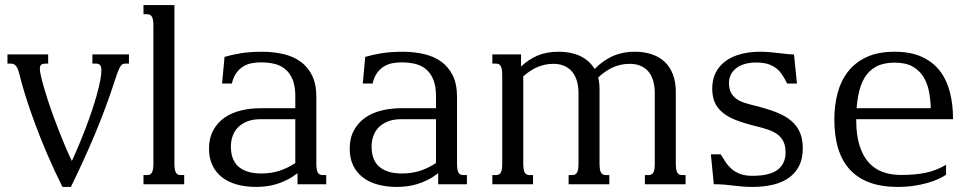

<svg xmlns="http://www.w3.org/2000/svg" viewBox="-20 -736 3881 767"><path d="M263.2 10.7H229.5Q197.3 -53.7 169.7 -117.9Q142.1 -182.1 120.1 -241.5Q98.1 -300.8 82 -352.3Q65.9 -403.8 56.6 -442.9Q53.2 -457 48.8 -465.1Q44.4 -473.1 39.6 -476.8Q34.7 -480.5 30.3 -481.2Q25.9 -481.9 22.9 -481.9H9.8V-518.6H172.4V-481.9H163.1Q146 -481.9 141.6 -473.9Q137.2 -465.8 141.1 -443.8Q145.5 -421.4 153.6 -393.3Q161.6 -365.2 171.9 -333.7Q182.1 -302.2 194.1 -269.5Q206.1 -236.8 218.5 -205.3Q231 -173.8 243.4 -144.8Q255.9 -115.7 267.1 -92.8Q280.3 -121.1 294.4 -154.8Q308.6 -188.5 321.8 -223.1Q335 -257.8 346.4 -291.5Q357.9 -325.2 365.7 -353.5Q377 -394 381.3 -419.2Q385.7 -444.3 385 -458.3Q384.3 -472.2 378.7 -477.1Q373 -481.9 364.3 -481.9H349.1V-518.6H495.1V-481.9H481Q475.6 -481.9 471.2 -480.5Q466.8 -479 462.2 -472.4Q457.5 -465.8 451.9 -452.1Q446.3 -438.5 438.5 -413.6Q404.3 -308.1 360.4 -202.9Q316.4 -97.7 263.2 10.7Z M553.2 -715.8H676.8V-85Q676.8 -69.8 678.2 -60.5Q679.7 -51.3 683.1 -45.9Q686.5 -40.5 691.2 -38.6Q695.8 -36.6 702.6 -36.6H715.8V0H553.2V-36.6H566.9Q573.2 -36.6 578.1 -38.6Q583 -40.5 586.4 -45.9Q589.8 -51.3 591.3 -60.5Q592.8 -69.8 592.8 -85V-630.9Q592.8 -646 591.3 -655.3Q589.8 -664.6 586.4 -669.9Q583 -675.3 578.1 -677.2Q573.2 -679.2 566.9 -679.2H553.2Z M1159.7 -259.8H1020.5Q989.3 -259.8 967 -250.7Q944.8 -241.7 930.4 -226.8Q916 -211.9 909.2 -192.1Q902.3 -172.4 902.3 -150.9Q902.3 -126 909.2 -106Q916 -85.9 930.9 -72Q945.8 -58.1 968.8 -50.5Q991.7 -43 1023.9 -43Q1060.5 -43 1093 -52.7Q1125.5 -62.5 1159.7 -84.5ZM1243.7 -85Q1243.7 -69.8 1245.1 -60.5Q1246.6 -51.3 1250 -45.9Q1253.4 -40.5 1258.1 -38.6Q1262.7 -36.6 1269.5 -36.6H1283.2V0H1168.5V-43.9Q1146.5 -27.3 1125.2 -16.8Q1104 -6.3 1083.3 -0.2Q1062.5 5.9 1042.5 8.3Q1022.5 10.7 1003.4 10.7Q960 10.7 925 0.7Q890.1 -9.3 865.7 -28.8Q841.3 -48.3 828.1 -76.7Q814.9 -105 814.9 -141.6Q814.9 -184.1 831.5 -214.8Q848.1 -245.6 876.2 -265.4Q904.3 -285.2 941.7 -294.4Q979 -303.7 1020.5 -303.7H1159.7V-352.1Q1159.7 -392.1 1148.9 -418.2Q1138.2 -444.3 1119.6 -459.7Q1101.1 -475.1 1075.9 -481Q1050.8 -486.8 1021.5 -486.8Q1003.9 -486.8 986.3 -483.6Q968.8 -480.5 952.9 -471.2Q937 -461.9 924.8 -445.3Q912.6 -428.7 906.2 -402.3H867.2L877 -508.8Q892.1 -513.2 908.2 -516.8Q924.3 -520.5 942.6 -523.4Q960.9 -526.4 982.7 -527.8Q1004.4 -529.3 1031.2 -529.3Q1074.2 -528.8 1112.8 -519.8Q1151.4 -510.7 1180.4 -490Q1209.5 -469.2 1226.6 -434.8Q1243.7 -400.4 1243.7 -349.1Z M1721.7 -259.8H1582.5Q1551.3 -259.8 1529.1 -250.7Q1506.8 -241.7 1492.4 -226.8Q1478 -211.9 1471.2 -192.1Q1464.4 -172.4 1464.4 -150.9Q1464.4 -126 1471.2 -106Q1478 -85.9 1492.9 -72Q1507.8 -58.1 1530.8 -50.5Q1553.7 -43 1585.9 -43Q1622.6 -43 1655 -52.7Q1687.5 -62.5 1721.7 -84.5ZM1805.7 -85Q1805.7 -69.8 1807.1 -60.5Q1808.6 -51.3 1812 -45.9Q1815.4 -40.5 1820.1 -38.6Q1824.7 -36.6 1831.5 -36.6H1845.2V0H1730.5V-43.9Q1708.5 -27.3 1687.3 -16.8Q1666 -6.3 1645.3 -0.2Q1624.5 5.9 1604.5 8.3Q1584.5 10.7 1565.4 10.7Q1522 10.7 1487.1 0.7Q1452.1 -9.3 1427.7 -28.8Q1403.3 -48.3 1390.1 -76.7Q1377 -105 1377 -141.6Q1377 -184.1 1393.6 -214.8Q1410.2 -245.6 1438.2 -265.4Q1466.3 -285.2 1503.7 -294.4Q1541 -303.7 1582.5 -303.7H1721.7V-352.1Q1721.7 -392.1 1710.9 -418.2Q1700.2 -444.3 1681.6 -459.7Q1663.1 -475.1 1637.9 -481Q1612.8 -486.8 1583.5 -486.8Q1565.9 -486.8 1548.3 -483.6Q1530.8 -480.5 1514.9 -471.2Q1499 -461.9 1486.8 -445.3Q1474.6 -428.7 1468.3 -402.3H1429.2L1439 -508.8Q1454.1 -513.2 1470.2 -516.8Q1486.3 -520.5 1504.6 -523.4Q1522.9 -526.4 1544.7 -527.8Q1566.4 -529.3 1593.3 -529.3Q1636.2 -528.8 1674.8 -519.8Q1713.4 -510.7 1742.4 -490Q1771.5 -469.2 1788.6 -434.8Q1805.7 -400.4 1805.7 -349.1Z M2375 -85Q2375 -69.8 2376.5 -60.5Q2377.9 -51.3 2381.3 -45.9Q2384.8 -40.5 2389.4 -38.6Q2394 -36.6 2400.9 -36.6H2414.1V0H2251.5V-36.6H2265.1Q2271.5 -36.6 2276.4 -38.6Q2281.2 -40.5 2284.7 -45.9Q2288.1 -51.3 2289.6 -60.5Q2291 -69.8 2291 -85V-362.8Q2291 -420.4 2264.4 -450.7Q2237.8 -481 2190.4 -481Q2159.7 -481 2130.4 -469.5Q2101.1 -458 2070.3 -431.2V-85Q2070.3 -69.8 2071.8 -60.5Q2073.2 -51.3 2076.7 -45.9Q2080.1 -40.5 2084.7 -38.6Q2089.4 -36.6 2096.2 -36.6H2109.4V0H1946.8V-36.6H1960.4Q1966.8 -36.6 1971.7 -38.6Q1976.6 -40.5 1980 -45.9Q1983.4 -51.3 1984.9 -60.5Q1986.3 -69.8 1986.3 -85V-433.6Q1986.3 -448.7 1984.9 -458Q1983.4 -467.3 1980 -472.7Q1976.6 -478 1971.7 -480Q1966.8 -481.9 1960.4 -481.9H1946.8V-518.6H2061.5V-470.2Q2092.3 -499.5 2128.4 -514.4Q2164.6 -529.3 2211.9 -529.3Q2246.1 -529.3 2275.9 -520.5Q2305.7 -511.7 2327.6 -493.2Q2343.8 -479.5 2355.5 -460.4Q2386.7 -492.2 2422.4 -509.3Q2463.9 -529.3 2516.6 -529.3Q2554.2 -529.3 2584.2 -519Q2614.3 -508.8 2635.5 -488.8Q2656.7 -468.8 2668.2 -438.5Q2679.7 -408.2 2679.7 -368.7V-85Q2679.7 -69.8 2681.2 -60.5Q2682.6 -51.3 2686 -45.9Q2689.5 -40.5 2694.1 -38.6Q2698.7 -36.6 2705.6 -36.6H2718.8V0H2556.2V-36.6H2569.8Q2576.2 -36.6 2581.1 -38.6Q2585.9 -40.5 2589.4 -45.9Q2592.8 -51.3 2594.2 -60.5Q2595.7 -69.8 2595.7 -85V-362.8Q2595.7 -420.4 2569.8 -450.7Q2543.9 -481 2495.1 -481Q2455.6 -481 2420.9 -463.4Q2393.1 -448.7 2369.6 -426.3Q2375 -405.8 2375 -381.3Z M2986.3 -33.7Q3055.2 -33.7 3086.7 -58.1Q3118.2 -82.5 3118.2 -126.5Q3118.2 -151.4 3110.6 -168.5Q3103 -185.5 3087.9 -197.5Q3072.8 -209.5 3049.8 -217.5Q3026.9 -225.6 2996.1 -232.9Q2952.1 -243.7 2919.9 -256.3Q2887.7 -269 2866.7 -286.4Q2845.7 -303.7 2835.4 -326.9Q2825.2 -350.1 2825.2 -382.3Q2825.2 -418.5 2839.1 -445.8Q2853 -473.1 2878.2 -491.7Q2903.3 -510.3 2938.7 -519.8Q2974.1 -529.3 3016.6 -529.3Q3037.6 -529.3 3055.9 -527.6Q3074.2 -525.9 3090.8 -523.9Q3107.4 -522 3122.6 -520.3Q3137.7 -518.6 3151.9 -518.6L3163.6 -402.3H3124.5Q3115.7 -420.4 3105.7 -435.8Q3095.7 -451.2 3081.8 -462.4Q3067.9 -473.6 3048.3 -480Q3028.8 -486.3 3001 -486.3Q2976.6 -486.3 2956.5 -480.7Q2936.5 -475.1 2922.1 -464.4Q2907.7 -453.6 2899.9 -438.5Q2892.1 -423.3 2892.1 -404.3Q2892.1 -381.3 2899.7 -366.7Q2907.2 -352.1 2920.7 -342Q2934.1 -332 2952.6 -325.9Q2971.2 -319.8 2993.2 -314.5Q3043 -302.2 3079.6 -288.1Q3116.2 -273.9 3139.9 -254.2Q3163.6 -234.4 3175.3 -207.3Q3187 -180.2 3187 -143.1Q3187 -102.5 3172.4 -73.5Q3157.7 -44.4 3131.1 -25.6Q3104.5 -6.8 3067.6 2Q3030.8 10.7 2986.3 10.7Q2960.9 10.7 2943.4 9Q2925.8 7.3 2909.7 5.4Q2893.6 3.4 2875.7 1.7Q2857.9 0 2831.5 0L2819.8 -119.6H2858.9Q2868.7 -103.5 2878.9 -88.1Q2889.2 -72.8 2903.3 -60.5Q2917.5 -48.3 2937.3 -41Q2957 -33.7 2986.3 -33.7Z M3553.7 -529.3Q3618.7 -529.3 3663.3 -508.5Q3708 -487.8 3735.4 -451.7Q3762.7 -415.5 3774.9 -366.9Q3787.1 -318.4 3787.1 -262.7V-259.8H3400.4V-256.3Q3400.4 -195.8 3413.8 -154.1Q3427.2 -112.3 3450.9 -86.2Q3474.6 -60.1 3507.3 -48.6Q3540 -37.1 3578.6 -37.1Q3606.9 -37.1 3631.1 -39.1Q3655.3 -41 3677.2 -45.7Q3699.2 -50.3 3719.2 -58.1Q3739.3 -65.9 3759.3 -77.6V-38.1Q3747.6 -29.8 3729.2 -21.2Q3710.9 -12.7 3686.3 -5.6Q3661.6 1.5 3631.3 6.1Q3601.1 10.7 3564.9 10.7Q3440.9 10.7 3377 -56.4Q3313 -123.5 3313 -259.3Q3313 -315.4 3326.2 -364.7Q3339.4 -414.1 3368.2 -450.7Q3397 -487.3 3442.6 -508.3Q3488.3 -529.3 3553.7 -529.3ZM3698.2 -303.7Q3697.3 -337.4 3691.2 -369.9Q3685.1 -402.3 3669.4 -428.2Q3653.8 -454.1 3626 -470Q3598.1 -485.8 3553.7 -485.8Q3510.3 -485.8 3481 -470.5Q3451.7 -455.1 3433.8 -425.5Q3416 -396 3408.2 -353Q3403.8 -330.1 3401.9 -303.7Z"/></svg>

Font: Arian AMU Serif
Style: Regular
Weight: 400
Designer: Ruben Hakobyan (Tarumian)
Foundry: Ruben Hakobyan (Tarumian)
Version: Version 1.002